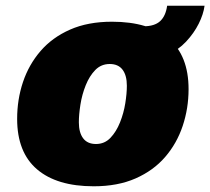

<svg xmlns="http://www.w3.org/2000/svg" viewBox="-20 -640 736 672"><path d="M40 -224Q40 -292 60.5 -353Q81 -414 122 -461.5Q163 -509 225.5 -536.5Q288 -564 372 -564Q501 -564 570.5 -504.5Q640 -445 640 -328Q640 -261 619.5 -199.5Q599 -138 558 -90.5Q517 -43 454.5 -15.5Q392 12 308 12Q179 12 109.5 -47.5Q40 -107 40 -224ZM256 -212Q256 -176 271 -156Q286 -136 316 -136Q346 -136 366.5 -157.5Q387 -179 400 -211.5Q413 -244 418.5 -278.5Q424 -313 424 -340Q424 -376 409 -396Q394 -416 364 -416Q334 -416 313.5 -395Q293 -374 280 -341.5Q267 -309 261.5 -274Q256 -239 256 -212ZM474 -429 482 -548Q521 -548 540.5 -566Q560 -584 565 -620H696Q692 -590 675.5 -557Q659 -524 631.5 -494.5Q604 -465 564.5 -447Q525 -429 474 -429Z"/></svg>

Font: Kufam Black
Style: Italic
Weight: 900
Italic angle: -11°
Designer: Artur Schmal
Foundry: Original Type
Version: Version 1.301; ttfautohint (v1.8.3)